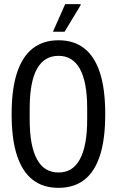

<svg xmlns="http://www.w3.org/2000/svg" viewBox="-20 -893 563 925"><path d="M262 12Q188 12 138 -26.5Q88 -65 62 -143.5Q36 -222 36 -343Q36 -464 62 -542.5Q88 -621 138 -660Q188 -699 262 -699Q336 -699 386 -660Q436 -621 461.5 -542.5Q487 -464 487 -343Q487 -222 461.5 -143.5Q436 -65 386 -26.5Q336 12 262 12ZM262 -62Q296 -62 321.5 -77.5Q347 -93 364.5 -125Q382 -157 391 -204.5Q400 -252 400 -318V-370Q400 -435 391 -483Q382 -531 364.5 -562Q347 -593 321.5 -608.5Q296 -624 262 -624Q228 -624 202 -608.5Q176 -593 158.5 -562Q141 -531 132 -483Q123 -435 123 -370V-318Q123 -252 132 -204.5Q141 -157 158.5 -125Q176 -93 202 -77.5Q228 -62 262 -62ZM235 -740 294 -873H368L369 -869L291 -740Z"/></svg>

Font: Archivo ExtraCondensed
Style: Regular
Weight: 400
Width: 2
Designer: Hector Gatti
Foundry: Omnibus-Type
Version: Version 2.001